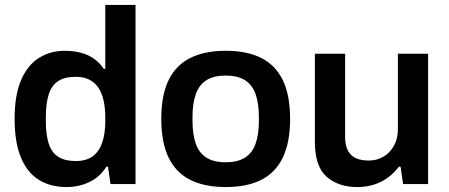

<svg xmlns="http://www.w3.org/2000/svg" viewBox="-20 -743 1813 775"><path d="M248 12Q184 12 137 -17Q90 -46 64.5 -107Q39 -168 39 -264Q39 -359 65 -419.5Q91 -480 137 -509Q183 -538 241 -538Q277 -538 307 -530Q337 -522 360 -505.5Q383 -489 399 -465H405V-723H527V0H426L416 -70H409Q384 -29 341.5 -8.5Q299 12 248 12ZM286 -93Q328 -93 354 -112Q380 -131 392.5 -167Q405 -203 405 -255V-268Q405 -307 398 -338Q391 -369 376.5 -390Q362 -411 339.5 -422Q317 -433 286 -433Q241 -433 214.5 -415.5Q188 -398 176.5 -361.5Q165 -325 165 -269V-255Q165 -200 176.5 -164Q188 -128 214.5 -110.5Q241 -93 286 -93Z M891 12Q805 12 747 -17.5Q689 -47 660 -108Q631 -169 631 -263Q631 -358 660 -418.5Q689 -479 747 -508.5Q805 -538 891 -538Q978 -538 1035.5 -508.5Q1093 -479 1122 -418.5Q1151 -358 1151 -263Q1151 -169 1122 -108Q1093 -47 1035.5 -17.5Q978 12 891 12ZM891 -88Q939 -88 968.5 -106.5Q998 -125 1011.5 -162.5Q1025 -200 1025 -256V-270Q1025 -326 1011.5 -363.5Q998 -401 968.5 -419.5Q939 -438 891 -438Q843 -438 813.5 -419.5Q784 -401 770.5 -363.5Q757 -326 757 -270V-256Q757 -200 770.5 -162.5Q784 -125 813.5 -106.5Q843 -88 891 -88Z M1422 12Q1346 12 1298.5 -29.5Q1251 -71 1251 -171V-526H1373V-193Q1373 -165 1379.5 -146.5Q1386 -128 1398.5 -116.5Q1411 -105 1429 -100Q1447 -95 1469 -95Q1502 -95 1528.5 -111Q1555 -127 1570.5 -155.5Q1586 -184 1586 -220V-526H1708V0H1607L1597 -70H1590Q1572 -46 1547.5 -27.5Q1523 -9 1491.5 1.5Q1460 12 1422 12Z"/></svg>

Font: Archivo SemiBold
Style: Regular
Weight: 600
Designer: Hector Gatti
Foundry: Omnibus-Type
Version: Version 2.001